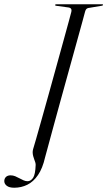

<svg xmlns="http://www.w3.org/2000/svg" viewBox="-83 -720 502 899"><path d="M315.5 -666Q313.5 -658 302.8 -618.8Q292 -579.5 275.5 -520Q259 -460.5 239.8 -391Q220.5 -321.5 201.5 -252.5Q182.5 -183.5 166.5 -124.8Q150.5 -66 140.2 -27.8Q130 10.5 128 17Q116.5 68 95 99.5Q73.5 131 45 145Q16.5 159 -16.5 159Q-39.5 159 -51.2 150Q-63 141 -63 127.5Q-62.5 115.5 -54.8 108.2Q-47 101 -33.5 101Q-22 101 -11.8 105.2Q-1.5 109.5 8 114.8Q17.5 120 27 124.2Q36.5 128.5 46 128.5Q61 128.5 71.8 112.8Q82.5 97 84 52Q84 46 82 39.5Q80 33 77.2 26Q74.5 19 72.5 11.2Q70.5 3.5 70 -4.5Q69.5 -12.5 72 -21.5Q75 -31.5 86 -69.2Q97 -107 112.5 -162.8Q128 -218.5 146 -282.5Q164 -346.5 181.5 -410.8Q199 -475 214.2 -529.2Q229.5 -583.5 239 -619.5Q248.5 -655.5 250.5 -662.5Q253.5 -674 249.5 -679.2Q245.5 -684.5 234.5 -685.5L182.5 -692.5Q179 -693 177 -693.8Q175 -694.5 175 -696.5Q175 -698.5 176.8 -699.2Q178.5 -700 181 -700H396Q398 -700 398.8 -699.2Q399.5 -698.5 399.5 -697Q399.5 -696 398 -694.8Q396.5 -693.5 393 -693L336.5 -683.5Q330 -683 326 -681Q322 -679 319.8 -675.8Q317.5 -672.5 315.5 -666Z"/></svg>

Font: Fraunces 120pt Light
Style: Italic
Weight: 300
Italic angle: -16°
Version: Version 1.000;[b76b70a41]